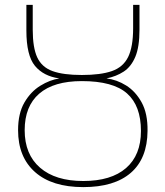

<svg xmlns="http://www.w3.org/2000/svg" viewBox="-20 -754 677 786"><path d="M321 12Q193 12 123.5 -49.5Q54 -111 54 -221Q54 -290 80 -334.5Q106 -379 145 -403Q184 -427 223 -433Q158 -442 123 -484.5Q88 -527 88 -629V-734H114V-632Q114 -559 132.5 -519Q151 -479 195 -463Q239 -447 315 -447Q392 -447 438 -463Q484 -479 504.5 -520.5Q525 -562 525 -639V-734H551V-632Q551 -562 534 -521.5Q517 -481 486.5 -461Q456 -441 416 -433Q458 -428 496.5 -404Q535 -380 560 -334.5Q585 -289 584 -218Q583 -105 515.5 -46.5Q448 12 321 12ZM321 -13Q435 -13 496 -66Q557 -119 557 -218Q557 -321 500 -371.5Q443 -422 315 -422Q200 -422 140.5 -370.5Q81 -319 81 -221Q81 -122 144 -67.5Q207 -13 321 -13Z"/></svg>

Font: Noto Sans Thin
Style: Regular
Weight: 100
Designer: Monotype Design Team
Foundry: Monotype Imaging Inc.
Version: Version 2.007